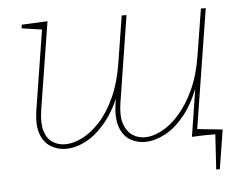

<svg xmlns="http://www.w3.org/2000/svg" viewBox="-49 -586 1028 792"><g transform="rotate(-5 465.0 -190.0)"><path d="M206 6Q171 6 142.5 -11.5Q114 -29 101 -66Q88 -103 97 -162L151 -502L156 -492L66 -505L68 -520L175 -525L117 -161Q109 -108 119 -75.5Q129 -43 152 -28Q175 -13 204 -13Q237 -13 274.5 -31.5Q312 -50 348 -89Q384 -128 411.5 -188.5Q439 -249 452 -333L482 -522H502L445 -161Q437 -108 448.5 -75.5Q460 -43 483 -28Q506 -13 534 -13Q566 -13 603 -32Q640 -51 675.5 -90.5Q711 -130 739 -190.5Q767 -251 780 -335L810 -522H830L750 -19L743 -29L836 -17L834 -2L727 2L762 -220L768 -221Q739 -139 699.5 -89.5Q660 -40 617.5 -17.5Q575 5 537 6Q502 7 473 -9.5Q444 -26 430 -63.5Q416 -101 425 -162L435 -225L444 -221Q414 -139 373 -89Q332 -39 289 -16.5Q246 6 206 6ZM815 145 824 0H743L733 -30L856 -17L830 145Z"/></g></svg>

Font: Bitter Thin
Style: Italic
Weight: 100
Italic angle: -9°
Designer: Sol Matas, and Bitter project Authors
Foundry: Sol Matas
Version: Version 2.002